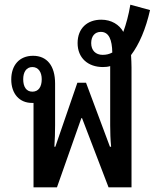

<svg xmlns="http://www.w3.org/2000/svg" viewBox="-20 -799 660 819"><path d="M123 0H223L327 -295H330L443 0H541V-511C541 -526 540 -547 539 -564C574 -610 602 -676 620 -756L536 -779C529 -736 518 -696 506 -663C489 -694 455 -715 412 -715C353 -715 311 -679 311 -615C311 -552 355 -513 419 -513C430 -513 440 -514 450 -517V-265C450 -235 451 -203 454 -173H449L347 -446H310L216 -173H212C214 -203 215 -235 215 -265V-443C215 -519 180 -561 121 -561C62 -561 28 -520 28 -460C28 -399 63 -360 116 -360C119 -360 121 -360 123 -360ZM418 -565C388 -565 369 -584 369 -615C369 -644 384 -663 410 -663C445 -663 458 -629 459 -575C446 -568 433 -565 418 -565ZM118 -408C92 -408 79 -429 79 -461C79 -491 92 -513 118 -513C144 -513 158 -491 158 -461C158 -428 144 -408 118 -408Z"/></svg>

Font: Noto Sans Thai Looped Condensed Medium
Style: Regular
Weight: 500
Width: 3
Designer: Sasikarn Vongin, Ben Mitchell
Foundry: The Fontpad Ltd
Version: Version 1.001